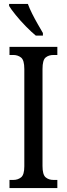

<svg xmlns="http://www.w3.org/2000/svg" viewBox="-20 -951 337 971"><path d="M28 0V-41H47Q70 -41 86.5 -54Q103 -67 103 -110V-602Q103 -647 86.5 -660Q70 -673 47 -673H28V-714H270V-673H251Q226 -673 210.5 -660Q195 -647 195 -602V-111Q195 -68 210.5 -54.5Q226 -41 251 -41H270V0ZM161 -771Q139 -789 111 -817.5Q83 -846 59.5 -875Q36 -904 26 -921V-931H121Q129 -909 142.5 -882Q156 -855 171 -829Q186 -803 197 -784V-771Z"/></svg>

Font: Noto Serif Khmer ExtraCondensed
Style: Regular
Weight: 400
Width: 2
Designer: Danh Hong and the Monotype Design Team
Foundry: Monotype Imaging Inc.
Version: Version 2.004; ttfautohint (v1.8.4.7-5d5b)